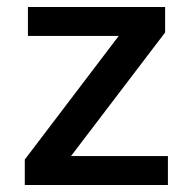

<svg xmlns="http://www.w3.org/2000/svg" viewBox="-20 -530 545 550"><path d="M51 0V-73L352 -469L382 -427H60V-510H453V-437L153 -43L124 -83H461V0Z"/></svg>

Font: Instrument Sans Medium
Style: Regular
Weight: 500
Designer: Rodrigo Fuenzalida
Foundry: fragTYPE
Version: Version 1.000;gftools[0.9.28]